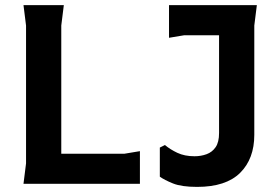

<svg xmlns="http://www.w3.org/2000/svg" viewBox="-20 -720 1098 752"><path d="M72 0 82 -80V-620L72 -700H230L220 -620V-118H468L528 -128V0ZM752 12Q691 12 657.5 -1.5Q624 -15 606 -28V-142L626 -152Q646 -135 674.5 -121.5Q703 -108 742 -108Q767 -108 789 -116Q811 -124 824.5 -143.5Q838 -163 838 -199V-580V-700H986L976 -620V-192Q976 -98 920.5 -43Q865 12 752 12ZM642 -572V-700H908V-582H702Z"/></svg>

Font: AR One Sans
Style: Bold
Weight: 700
Designer: Niteesh Yadav
Foundry: Niteesh Yadav
Version: Version 1.001;gftools[0.9.33]